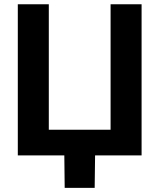

<svg xmlns="http://www.w3.org/2000/svg" viewBox="-20 -748 767 924"><path d="M661.4 0H65.7V-727.5H214.9V-123.5H512.2V-727.5H661.4ZM291.3 156.2 289.2 -31.2H438L435.6 156.2Z"/></svg>

Font: Adwaita Sans
Style: Regular
Weight: 400
Designer: Rasmus Andersson
Foundry: rsms
Version: Version 4.001;git-9221beed3